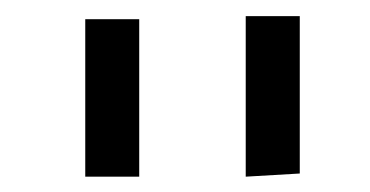

<svg xmlns="http://www.w3.org/2000/svg" viewBox="-20 -705 468 243"><path d="M291 -481.4V-684.6H359.4V-485.4ZM87.9 -481.4V-680.7H156.2V-481.4Z"/></svg>

Font: Poor Story
Style: Regular
Weight: 400
Designer: YoonDesign Inc.
Foundry: YoonDesign Inc.
Version: Version 3.00